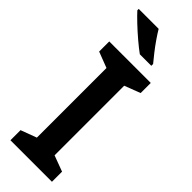

<svg xmlns="http://www.w3.org/2000/svg" viewBox="-306 -1053 981 981"><g transform="rotate(45 185.0 -562.0)"><path d="M335 -93H35V-166L121 -198V-701L35 -734V-807H335V-734L249 -701V-198L335 -166ZM168 -1031Q181 -1009 200 -981.5Q219 -954 239.5 -928Q260 -902 275 -884V-871H192Q167 -889 134 -917Q101 -945 70.5 -974Q40 -1003 24 -1021V-1031Z"/></g></svg>

Font: Noto Sans Telugu UI SemiBold
Style: Regular
Weight: 600
Designer: Jelle Bosma - Monotype Design Team
Foundry: Monotype Imaging Inc.
Version: Version 2.005; ttfautohint (v1.8.4.7-5d5b)